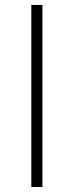

<svg xmlns="http://www.w3.org/2000/svg" viewBox="-20 -747 295 767"><path d="M149.5 -727.3H105.1V0H149.5Z"/></svg>

Font: Karasuma Gothic
Style: Thin
Weight: 200
Designer: Rasmus Andersson / Ryoko Ishizuka
Foundry: rsms
Version: Version 1.00